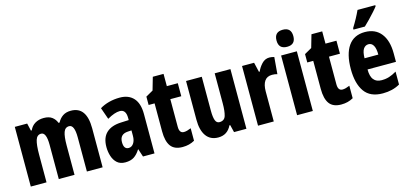

<svg xmlns="http://www.w3.org/2000/svg" viewBox="-65 -1233 3641 1709"><g transform="rotate(-15 1755.0 -379.0)"><path d="M571 -560Q715 -560 715 -360V0H570V-315Q570 -431 521 -431Q484 -431 470 -392Q456 -353 456 -271V0H311V-316Q311 -431 263 -431Q225 -431 211.5 -388Q198 -345 198 -255V0H53V-550H167L183 -481H191Q207 -519 241 -539.5Q275 -560 321 -560Q370 -560 398 -538.5Q426 -517 438 -484H448Q467 -520 497 -540Q527 -560 571 -560Z M1022 -560Q1103 -560 1148 -510.5Q1193 -461 1193 -363V0H1087L1063 -73H1061Q1035 -31 1003.5 -10.5Q972 10 923 10Q876 10 848 -15Q820 -40 807 -80.5Q794 -121 794 -165Q794 -252 841.5 -296Q889 -340 978 -343L1048 -346V-365Q1048 -444 991 -444Q944 -444 875 -404L837 -512Q875 -535 922 -547.5Q969 -560 1022 -560ZM1014 -249Q939 -245 939 -171Q939 -106 984 -106Q1012 -106 1030 -132Q1048 -158 1048 -201V-251Z M1496 -116Q1510 -116 1526.5 -120.5Q1543 -125 1562 -133V-18Q1537 -4 1510 3Q1483 10 1451 10Q1376 10 1342.5 -35Q1309 -80 1309 -172V-430H1254V-507L1321 -545L1355 -663H1454V-550H1555V-430H1454V-175Q1454 -116 1496 -116Z M2040 -550V0H1926L1909 -69H1902Q1864 10 1780 10Q1707 10 1669 -43Q1631 -96 1631 -192V-550H1776V-237Q1776 -178 1787 -148.5Q1798 -119 1824 -119Q1870 -119 1882.5 -160Q1895 -201 1895 -274V-550Z M2400 -560Q2410 -560 2420.5 -558.5Q2431 -557 2445 -553L2432 -398Q2413 -405 2384 -405Q2337 -405 2314.5 -371.5Q2292 -338 2292 -278V0H2147V-550H2258L2279 -461H2286Q2301 -497 2330.5 -528.5Q2360 -560 2400 -560Z M2580 -768Q2657 -768 2657 -689Q2657 -611 2580 -611Q2502 -611 2502 -689Q2502 -768 2580 -768ZM2652 -550V0H2507V-550Z M2958 -116Q2972 -116 2988.5 -120.5Q3005 -125 3024 -133V-18Q2999 -4 2972 3Q2945 10 2913 10Q2838 10 2804.5 -35Q2771 -80 2771 -172V-430H2716V-507L2783 -545L2817 -663H2916V-550H3017V-430H2916V-175Q2916 -116 2958 -116Z M3280 -559Q3376 -559 3428 -493Q3480 -427 3480 -310V-231H3218Q3218 -167 3242.5 -136.5Q3267 -106 3317 -106Q3353 -106 3385 -116Q3417 -126 3454 -148V-29Q3419 -9 3380 0.5Q3341 10 3296 10Q3180 10 3127.5 -64.5Q3075 -139 3075 -272Q3075 -410 3127 -484.5Q3179 -559 3280 -559ZM3284 -446Q3255 -446 3237 -420.5Q3219 -395 3218 -334H3345Q3345 -390 3329 -418Q3313 -446 3284 -446ZM3433 -756Q3420 -738 3396 -711.5Q3372 -685 3345 -656.5Q3318 -628 3294 -606H3189V-619Q3214 -659 3234 -696Q3254 -733 3269 -766H3433Z"/></g></svg>

Font: Noto Sans Lao Looped ExtraCondensed ExtraBold
Style: Regular
Weight: 800
Width: 2
Designer: Mark Frömberg, Ben Mitchell
Foundry: The Fontpad Ltd
Version: Version 1.002; ttfautohint (v1.8.4.7-5d5b)